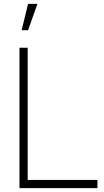

<svg xmlns="http://www.w3.org/2000/svg" viewBox="-20 -965 535 985"><path d="M124 -945 91 -810H124L172 -945ZM80 0H480V-42H122V-720H80Z"/></svg>

Font: Hauora ExtraLight
Style: Regular
Weight: 200
Designer: Mikhail Sharanda
Foundry: WCYS & Co.
Version: Version 1.010